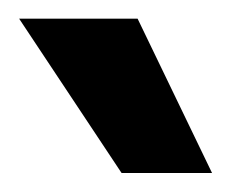

<svg xmlns="http://www.w3.org/2000/svg" viewBox="-24 -804 246 205"><path d="M105.8 -619.3 -3.6 -784.1H122.9L202.4 -619.3Z"/></svg>

Font: Riot Sans
Style: Regular
Weight: 400
Designer: Rasmus Andersson
Foundry: rsms
Version: Version 3.005